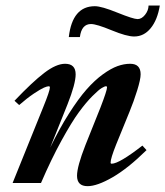

<svg xmlns="http://www.w3.org/2000/svg" viewBox="-20 -652 589 684"><path d="M458 -522Q431.2 -522 377.4 -544.2Q323.7 -566.4 304.2 -566.4Q270.5 -566.4 264.6 -520H225.1Q237.8 -629.9 317.9 -629.9Q341.8 -629.9 398.4 -606.9Q455.1 -584 470.2 -584Q484.4 -584 496.6 -599.1Q508.8 -614.3 509.3 -632.3H549.3Q541 -581.1 516.8 -551.5Q492.7 -522 458 -522ZM24.9 0 134.3 -271Q157.7 -328.6 157.7 -340.3Q157.7 -344.7 153.8 -344.7Q147.9 -344.7 136.2 -339.6Q124.5 -334.5 100.3 -318.4Q76.2 -302.2 48.3 -277.8L31.7 -293Q95.2 -359.9 137.7 -392.3Q180.2 -424.8 211.9 -424.8Q249.5 -424.8 249.5 -387.2Q249.5 -353.5 220.7 -280.8L158.7 -126Q191.9 -194.3 225.6 -247.3Q259.3 -300.3 288.3 -333.3Q317.4 -366.2 346.4 -387.2Q375.5 -408.2 398.7 -416.5Q421.9 -424.8 443.8 -424.8Q481 -424.8 481 -387.2Q481 -369.6 468.8 -330.1Q456.5 -290.5 441.4 -253.9L393.6 -136.7Q374 -87.4 374 -72.8Q374 -68.8 377.9 -68.8Q404.3 -68.8 487.3 -133.3L502 -117.2Q436 -52.2 381.1 -20.5Q326.2 11.2 292 11.2Q254.4 11.2 254.4 -25.9Q254.4 -58.6 284.2 -134.8L337.9 -269Q361.3 -329.6 361.3 -340.8Q361.3 -344.7 357.4 -344.7Q353 -344.7 342.3 -338.4Q331.5 -332 309.1 -309.6Q286.6 -287.1 261 -252.2Q235.4 -217.3 199 -151.1Q162.6 -85 126 0Z"/></svg>

Font: Elstob 18pt
Style: Bold Italic
Weight: 700
Italic angle: -20°
Designer: Peter S. Baker
Version: Version 1.015